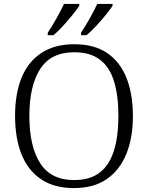

<svg xmlns="http://www.w3.org/2000/svg" viewBox="-20 -951 757 981"><path d="M358 10Q257 10 190 -35Q123 -80 90 -162.5Q57 -245 57 -359Q57 -473 90.5 -554.5Q124 -636 191.5 -680.5Q259 -725 359 -725Q461 -725 527 -680.5Q593 -636 626 -553.5Q659 -471 659 -358Q659 -247 625.5 -164.5Q592 -82 525.5 -36Q459 10 358 10ZM358 -31Q441 -31 490.5 -70Q540 -109 562.5 -182.5Q585 -256 585 -358Q585 -461 563 -534Q541 -607 491.5 -645.5Q442 -684 359 -684Q240 -684 185 -598Q130 -512 130 -358Q130 -204 185 -117.5Q240 -31 358 -31ZM394 -784Q415 -815 438 -856Q461 -897 477 -931H555V-921Q544 -904 520.5 -875Q497 -846 470.5 -817.5Q444 -789 422 -771H394ZM224 -784Q245 -815 268 -856Q291 -897 307 -931H385V-921Q374 -904 350.5 -875Q327 -846 301 -817.5Q275 -789 253 -771H224Z"/></svg>

Font: Noto Serif Kannada Light
Style: Regular
Weight: 300
Version: Version 2.003